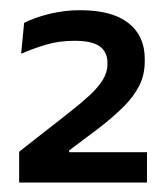

<svg xmlns="http://www.w3.org/2000/svg" viewBox="-20 -730 336 386"><path d="M275.5 -363H18.5V-425L120 -504.5Q143 -522.5 160 -538.2Q177 -554 186.5 -569.2Q196 -584.5 196 -600.5V-604Q196 -625 180.8 -636.5Q165.5 -648 130 -648Q98 -648 71.8 -640Q45.5 -632 22.5 -622L28.5 -684Q48.5 -694.5 79 -702Q109.5 -709.5 141.5 -709.5Q205 -709.5 238 -683.8Q271 -658 271 -612V-606.5Q271 -579.5 260 -557.8Q249 -536 228.8 -515.8Q208.5 -495.5 179.5 -473L119 -427.5V-412.5L86.5 -424H275.5Z"/></svg>

Font: Anek Malayalam Medium
Style: Regular
Weight: 500
Designer: Maithili Shingre (Malayalam) & Yesha Goshar (Latin)
Foundry: Ek Type
Version: Version 1.003